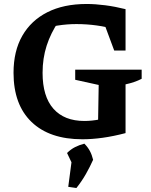

<svg xmlns="http://www.w3.org/2000/svg" viewBox="-20 -690 758 965"><path d="M394 10Q229 10 138.5 -77Q48 -164 48 -324Q48 -433 92 -510Q136 -587 218 -628.5Q300 -670 415 -670Q459 -670 509 -663.5Q559 -657 611 -644L567 -540Q517 -555 466.5 -562Q416 -569 364 -569Q317 -569 269.5 -561.5Q222 -554 176 -538L275 -583Q235 -524 214.5 -460.5Q194 -397 194 -324Q194 -205 248.5 -143.5Q303 -82 404 -82Q441 -82 482 -90Q523 -98 571 -114L611 -21Q550 -5 496 2.5Q442 10 394 10ZM472 -21 476 -263 358 -289V-340H692V-294Q675 -285 654.5 -278Q634 -271 611 -266V-21ZM554 -436 476 -646 611 -644V-436ZM323 249 343 97 448 113Q432 149 411.5 185Q391 221 364 255ZM356 161 317 79Q336 60 358 49Q380 38 404 32Q421 49 431.5 68.5Q442 88 448 113Z"/></svg>

Font: Piazzolla 24pt
Style: Bold
Weight: 700
Designer: Juan Pablo del Peral
Foundry: Huerta Tipografica
Version: Version 2.005